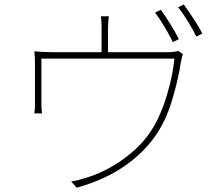

<svg xmlns="http://www.w3.org/2000/svg" viewBox="-20 -830 1017 876"><path d="M795.9 -651.4 768.6 -637.7 760.7 -653.3Q746.1 -682.6 725.6 -715.8Q705.1 -749 687.5 -772.5L713.9 -785.2Q734.4 -756.8 757.8 -719.2Q781.2 -681.6 795.9 -651.4ZM903.3 -676.8 876 -663.1Q835 -743.2 793 -796.9L818.4 -809.6Q838.9 -781.2 864.3 -742.7Q889.6 -704.1 903.3 -676.8ZM472.7 -699.2V-579.1H443.4V-699.2Q443.4 -710.9 442.9 -726.1Q442.4 -741.2 440.4 -755.9H476.6Q472.7 -731.4 472.7 -699.2ZM804.7 -543Q794.9 -476.6 769.5 -387.2Q744.1 -297.9 704.1 -233.4Q650.4 -145.5 556.6 -78.1Q462.9 -10.7 330.1 26.4L304.7 -2Q319.3 -3.9 335.9 -8.3Q352.5 -12.7 368.2 -17.6Q458 -43 543.9 -105Q629.9 -167 676.8 -245.1Q716.8 -310.5 743.7 -403.3Q770.5 -496.1 775.4 -562.5H168.9V-356.4Q168.9 -329.1 171.9 -312.5H136.7Q139.6 -327.1 139.6 -355.5V-529.3Q139.6 -576.2 136.7 -595.7Q183.6 -591.8 219.7 -591.8H740.2Q777.3 -591.8 793 -597.7L814.5 -583Q809.6 -571.3 804.7 -543Z"/></svg>

Font: Min Sans VF VF
Style: Regular
Weight: 400
Designer: Jinseong-Kim, NotoSansCJK, Nunito
Foundry: Jinseong-Kim
Version: Version 1.420;Glyphs 3.1.2 (3151)